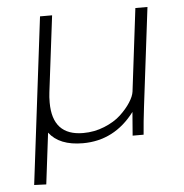

<svg xmlns="http://www.w3.org/2000/svg" viewBox="-49 -549 726 758"><g transform="rotate(-5 313.5 -169.5)"><path d="M104 162.1 56.2 160.2 137.2 -501H185.1L147.9 -199.2Q145.5 -181.2 145.5 -158.7Q145.5 -27.3 267.6 -27.3Q311.5 -27.3 351.3 -43.5Q391.1 -59.6 416.5 -83.3Q441.9 -106.9 457.3 -130.9Q472.7 -154.8 475.1 -173.3L515.1 -501H563L515.1 -109.9Q507.8 -50.3 503.9 0H460.4L467.8 -93.3Q387.7 12.7 262.7 12.7Q169.4 12.7 128.9 -41Z"/></g></svg>

Font: Muli
Style: ExtraLightItalic
Weight: 200
Italic angle: -7°
Designer: Vernon Adams
Foundry: newtypography
Version: Version 2.0; ttfautohint (v1.00rc1.2-2d82) -l 8 -r 50 -G 200